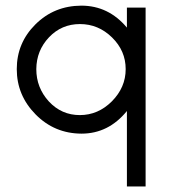

<svg xmlns="http://www.w3.org/2000/svg" viewBox="-20 -467 606 687"><path d="M380.4 -104.5Q429.7 -154.3 429.7 -219.7Q429.7 -285.2 380.9 -333Q332 -380.9 266.1 -380.9Q200.2 -380.9 155.3 -333.5Q110.4 -286.1 109.9 -219.7Q109.9 -153.3 154.8 -104Q200.2 -55.2 265.6 -55.2Q331.1 -55.2 380.4 -104.5ZM434.1 200.2V-69.8Q368.2 11.2 271.5 11.2Q174.8 10.7 107.4 -57.6Q40 -126 40 -219.7Q40 -313.5 106.9 -379.9Q173.8 -446.3 271 -446.8Q368.2 -446.8 434.1 -368.2V-439.9H501V200.2Z"/></svg>

Font: Arcon-Regular
Style: Regular
Weight: 400
Designer: M. Zarth
Foundry: martin zarth - visuelle & digitale kommunikation
Version: Version 1.131;PS 001.131;hotconv 1.0.70;makeotf.lib2.5.58329